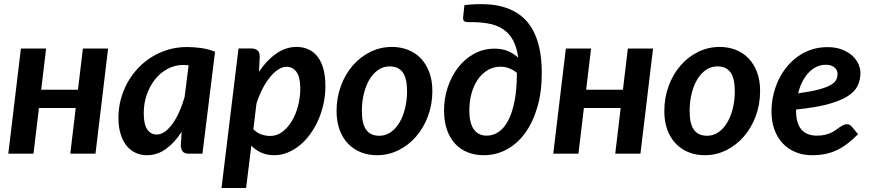

<svg xmlns="http://www.w3.org/2000/svg" viewBox="-20 -750 4254 937"><path d="M507.5 -513H384.5L360.5 -312H181L205 -513H82L20.5 0H143.5L170 -223H349.5L323 0H446Z M968 0 1029.5 -497.5C1007.5 -506.2 984.9 -512.2 961.8 -515.5C938.6 -518.8 915.5 -520.5 892.5 -520.5C860.5 -520.5 830.1 -516.2 801.2 -507.8C772.4 -499.2 745.6 -487.3 720.8 -472C695.9 -456.7 673.5 -438.3 653.5 -417C633.5 -395.7 616.4 -372.2 602.2 -346.8C588.1 -321.2 577.2 -294 569.5 -265C561.8 -236 558 -206.2 558 -175.5C558 -144.8 561.6 -118.1 568.8 -95.2C575.9 -72.4 585.8 -53.4 598.2 -38.2C610.8 -23.1 625.4 -11.7 642.2 -4C659.1 3.7 677.2 7.5 696.5 7.5C730.5 7.5 761.7 -2.8 790 -23.2C818.3 -43.7 843.8 -71.7 866.5 -107L862.5 -41C862.5 -29.3 865.2 -19.6 870.8 -11.8C876.2 -3.9 886.8 0 902.5 0ZM745 -93.5C725.3 -93.5 709.8 -101.8 698.5 -118.5C687.2 -135.2 681.5 -161.5 681.5 -197.5C681.5 -229.2 686.4 -259.2 696.2 -287.8C706.1 -316.2 719.6 -341.2 736.8 -362.8C753.9 -384.2 774.3 -401.3 798 -414C821.7 -426.7 847.3 -433 875 -433C883 -433 891.5 -432.5 900.5 -431.5L881 -277C873.7 -251.3 865 -227.3 855 -205C845 -182.7 834.2 -163.2 822.5 -146.8C810.8 -130.2 798.4 -117.2 785.2 -107.8C772.1 -98.2 758.7 -93.5 745 -93.5Z M1061 167.5H1181L1206.5 -39C1220.5 -24.7 1236.8 -13.3 1255.2 -5C1273.8 3.3 1294.7 7.5 1318 7.5C1340.7 7.5 1362.6 3.2 1383.8 -5.5C1404.9 -14.2 1424.8 -26.2 1443.5 -41.5C1462.2 -56.8 1479.1 -75 1494.2 -96C1509.4 -117 1522.5 -140 1533.5 -165C1544.5 -190 1553 -216.5 1559 -244.5C1565 -272.5 1568 -301 1568 -330C1568 -362.3 1564.7 -390.5 1558 -414.5C1551.3 -438.5 1541.8 -458.3 1529.5 -474C1517.2 -489.7 1502.3 -501.4 1485 -509.2C1467.7 -517.1 1448.3 -521 1427 -521C1392 -521 1358.9 -510.1 1327.8 -488.2C1296.6 -466.4 1268.7 -437 1244 -400L1247.5 -473.5C1247.5 -487.5 1243.9 -497.7 1236.8 -504C1229.6 -510.3 1219.5 -513.5 1206.5 -513.5H1144ZM1378.5 -424C1399.5 -424 1415.9 -415.2 1427.8 -397.8C1439.6 -380.2 1445.5 -353.5 1445.5 -317.5C1445.5 -289.8 1442 -262.2 1435 -234.8C1428 -207.2 1418 -182.5 1405 -160.5C1392 -138.5 1376.5 -120.7 1358.5 -107C1340.5 -93.3 1320.5 -86.5 1298.5 -86.5C1284.2 -86.5 1269.8 -89 1255.2 -94C1240.8 -99 1227.8 -107.5 1216.5 -119.5L1231.5 -244C1239.5 -269.3 1249.1 -293 1260.2 -315C1271.4 -337 1283.5 -356.1 1296.5 -372.2C1309.5 -388.4 1323 -401.1 1337 -410.2C1351 -419.4 1364.8 -424 1378.5 -424Z M1831.5 -87.5C1802.5 -87.5 1781 -97.2 1767 -116.8C1753 -136.2 1746 -166.8 1746 -208.5C1746 -237.8 1749.2 -265.7 1755.5 -292C1761.8 -318.3 1770.8 -341.4 1782.5 -361.2C1794.2 -381.1 1808.4 -396.8 1825.2 -408.5C1842.1 -420.2 1860.8 -426 1881.5 -426C1910.2 -426 1931.5 -416.2 1945.5 -396.8C1959.5 -377.2 1966.5 -346.7 1966.5 -305C1966.5 -276 1963.3 -248.3 1957 -222C1950.7 -195.7 1941.7 -172.6 1930 -152.8C1918.3 -132.9 1904.2 -117.1 1887.5 -105.2C1870.8 -93.4 1852.2 -87.5 1831.5 -87.5ZM1820 7.5C1857 7.5 1891.8 -0.6 1924.5 -16.8C1957.2 -32.9 1985.8 -55.1 2010.2 -83.2C2034.8 -111.4 2054.2 -144.6 2068.5 -182.8C2082.8 -220.9 2090 -262 2090 -306C2090 -340.3 2085 -370.8 2075 -397.5C2065 -424.2 2051.2 -446.7 2033.8 -465C2016.2 -483.3 1995.4 -497.2 1971.2 -506.8C1947.1 -516.2 1920.8 -521 1892.5 -521C1855.5 -521 1820.7 -513 1788 -497C1755.3 -481 1726.7 -459 1702.2 -431C1677.8 -403 1658.3 -369.8 1644 -331.5C1629.7 -293.2 1622.5 -251.8 1622.5 -207.5C1622.5 -173.2 1627.5 -142.7 1637.5 -116C1647.5 -89.3 1661.3 -66.8 1679 -48.5C1696.7 -30.2 1717.5 -16.2 1741.5 -6.8C1765.5 2.8 1791.7 7.5 1820 7.5Z M2246.5 -725 2240.5 -669.5C2239.2 -659.8 2240.2 -652.8 2243.5 -648.5C2246.8 -644.2 2253.8 -642 2264.5 -642C2300.8 -642.7 2333.2 -640.5 2361.5 -635.5C2389.8 -630.5 2414.1 -621.4 2434.2 -608.2C2454.4 -595.1 2470.8 -577.2 2483.2 -554.5C2495.8 -531.8 2504.3 -503.2 2509 -468.5C2493.7 -482.5 2476.7 -493.3 2458 -501C2439.3 -508.7 2418 -512.5 2394 -512.5C2357 -512.5 2323.3 -504.1 2293 -487.2C2262.7 -470.4 2236.8 -448 2215.2 -420C2193.8 -392 2177 -359.9 2165 -323.8C2153 -287.6 2147 -250.2 2147 -211.5C2147 -175.2 2151.8 -143.3 2161.5 -116C2171.2 -88.7 2184.7 -65.8 2202 -47.5C2219.3 -29.2 2239.8 -15.4 2263.5 -6.2C2287.2 2.9 2313 7.5 2341 7.5C2380.3 7.5 2417.2 -1.6 2451.5 -19.8C2485.8 -37.9 2515.8 -64.2 2541.2 -98.8C2566.8 -133.2 2586.9 -175.3 2601.8 -225C2616.6 -274.7 2624 -330.8 2624 -393.5C2624 -440.5 2619.9 -481.9 2611.8 -517.8C2603.6 -553.6 2591.8 -584.5 2576.5 -610.5C2561.2 -636.5 2542.4 -657.9 2520.2 -674.8C2498.1 -691.6 2473 -704.5 2445 -713.5C2417 -722.5 2386.3 -727.8 2353 -729.2C2319.7 -730.8 2284.2 -729.3 2246.5 -725ZM2355.5 -88C2342.8 -88 2331.2 -90.3 2320.8 -95C2310.2 -99.7 2301.2 -106.9 2293.8 -116.8C2286.2 -126.6 2280.5 -139.2 2276.5 -154.8C2272.5 -170.2 2270.5 -189 2270.5 -211C2270.5 -240.7 2274.1 -268.5 2281.2 -294.5C2288.4 -320.5 2298.7 -343.1 2312 -362.2C2325.3 -381.4 2341.3 -396.6 2360 -407.8C2378.7 -418.9 2399.3 -424.5 2422 -424.5C2438 -424.5 2452.8 -421.7 2466.5 -416C2480.2 -410.3 2492.2 -403.2 2502.5 -394.5C2502.5 -340.8 2498.7 -294.7 2491 -256C2483.3 -217.3 2472.8 -185.6 2459.5 -160.8C2446.2 -135.9 2430.6 -117.6 2412.8 -105.8C2394.9 -93.9 2375.8 -88 2355.5 -88Z M3167 -513H3044L3020 -312H2840.5L2864.5 -513H2741.5L2680 0H2803L2829.5 -223H3009L2982.5 0H3105.5Z M3431 -87.5C3402 -87.5 3380.5 -97.2 3366.5 -116.8C3352.5 -136.2 3345.5 -166.8 3345.5 -208.5C3345.5 -237.8 3348.7 -265.7 3355 -292C3361.3 -318.3 3370.3 -341.4 3382 -361.2C3393.7 -381.1 3407.9 -396.8 3424.8 -408.5C3441.6 -420.2 3460.3 -426 3481 -426C3509.7 -426 3531 -416.2 3545 -396.8C3559 -377.2 3566 -346.7 3566 -305C3566 -276 3562.8 -248.3 3556.5 -222C3550.2 -195.7 3541.2 -172.6 3529.5 -152.8C3517.8 -132.9 3503.7 -117.1 3487 -105.2C3470.3 -93.4 3451.7 -87.5 3431 -87.5ZM3419.5 7.5C3456.5 7.5 3491.3 -0.6 3524 -16.8C3556.7 -32.9 3585.2 -55.1 3609.8 -83.2C3634.2 -111.4 3653.7 -144.6 3668 -182.8C3682.3 -220.9 3689.5 -262 3689.5 -306C3689.5 -340.3 3684.5 -370.8 3674.5 -397.5C3664.5 -424.2 3650.8 -446.7 3633.2 -465C3615.8 -483.3 3594.9 -497.2 3570.8 -506.8C3546.6 -516.2 3520.3 -521 3492 -521C3455 -521 3420.2 -513 3387.5 -497C3354.8 -481 3326.2 -459 3301.8 -431C3277.2 -403 3257.8 -369.8 3243.5 -331.5C3229.2 -293.2 3222 -251.8 3222 -207.5C3222 -173.2 3227 -142.7 3237 -116C3247 -89.3 3260.8 -66.8 3278.5 -48.5C3296.2 -30.2 3317 -16.2 3341 -6.8C3365 2.8 3391.2 7.5 3419.5 7.5Z M4179 -394C4179 -408.3 4175.7 -423 4169 -438C4162.3 -453 4152.2 -466.6 4138.8 -478.8C4125.2 -490.9 4108.4 -500.8 4088.2 -508.5C4068.1 -516.2 4044.7 -520 4018 -520C3990.3 -520 3964.4 -516 3940.2 -508C3916.1 -500 3893.9 -488.8 3873.8 -474.5C3853.6 -460.2 3835.5 -443.2 3819.5 -423.5C3803.5 -403.8 3790 -382.3 3779 -359C3768 -335.7 3759.6 -311 3753.8 -285C3747.9 -259 3745 -232.5 3745 -205.5C3745 -173.2 3749.8 -143.9 3759.2 -117.8C3768.8 -91.6 3782.2 -69.2 3799.5 -50.8C3816.8 -32.2 3837.7 -17.9 3862 -7.8C3886.3 2.4 3913.5 7.5 3943.5 7.5C3966.5 7.5 3987.8 5.5 4007.5 1.5C4027.2 -2.5 4045.8 -8.7 4063.5 -17C4081.2 -25.3 4098.5 -36 4115.5 -49C4132.5 -62 4149.8 -77.3 4167.5 -95L4136 -133C4133 -136.3 4129.6 -139 4125.8 -141C4121.9 -143 4118 -144 4114 -144C4107.3 -144 4101.2 -142.6 4095.5 -139.8C4089.8 -136.9 4084.1 -133.5 4078.2 -129.5C4072.4 -125.5 4066.1 -121 4059.2 -116C4052.4 -111 4044.8 -106.5 4036.2 -102.5C4027.8 -98.5 4017.8 -95.1 4006.5 -92.2C3995.2 -89.4 3982.2 -88 3967.5 -88C3899.2 -88 3865 -128.3 3865 -209V-215.5C3927.7 -221.8 3979.2 -230.4 4019.8 -241.2C4060.2 -252.1 4092.3 -265 4116 -280C4139.7 -295 4156.1 -312 4165.2 -331C4174.4 -350 4179 -371 4179 -394ZM4011 -434C4021 -434 4029.6 -432.6 4036.8 -429.8C4043.9 -426.9 4049.8 -423.4 4054.2 -419.2C4058.8 -415.1 4062.1 -410.3 4064.2 -405C4066.4 -399.7 4067.5 -394.5 4067.5 -389.5C4067.5 -379.2 4065.2 -369.5 4060.8 -360.5C4056.2 -351.5 4047.1 -343 4033.2 -335C4019.4 -327 3999.9 -319.7 3974.8 -313C3949.6 -306.3 3916.3 -300.2 3875 -294.5C3880 -314.8 3886.8 -333.6 3895.5 -350.8C3904.2 -367.9 3914.2 -382.7 3925.8 -395C3937.2 -407.3 3950.2 -416.9 3964.5 -423.8C3978.8 -430.6 3994.3 -434 4011 -434Z"/></svg>

Font: Lato
Style: Bold Italic
Weight: 700
Italic angle: -7°
Designer: Lukasz Dziedzic
Foundry: tyPoland Lukasz Dziedzic
Version: Version 2.007; 2014-02-27